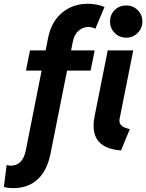

<svg xmlns="http://www.w3.org/2000/svg" viewBox="-81 -790 774 1018"><path d="M-10.7 207.5Q-20.5 207.5 -33.4 206.3Q-46.4 205.1 -60.5 201.2L-45.9 85Q-39.1 86.9 -33.9 87.6Q-28.8 88.4 -24.4 88.4Q8.3 88.4 28.1 67.4Q47.9 46.4 55.7 7.8L173.8 -587.9Q190.9 -675.3 248.3 -722.7Q305.7 -770 383.8 -770Q405.3 -770 428.2 -766.1Q451.2 -762.2 473.1 -752.9L424.3 -637.2Q416.5 -642.1 407.2 -644.5Q397.9 -647 388.2 -647Q359.4 -647 336.4 -627.7Q313.5 -608.4 305.7 -571.8L187 23.9Q169.4 113.8 118.9 160.6Q68.4 207.5 -10.7 207.5ZM56.6 -415.5 78.1 -522.9H420.9L399.4 -415.5ZM560.5 7.8Q499.5 2.9 465.1 -20Q430.7 -43 420.2 -82.3Q409.7 -121.6 420.9 -175.3L490.2 -522.9H625.5L553.7 -163.1Q549.3 -141.6 558.1 -130.1Q566.9 -118.7 581.3 -113.3Q595.7 -107.9 607.4 -105.5ZM588.4 -590.3Q551.8 -590.3 527.1 -615.2Q502.4 -640.1 502.4 -675.8Q502.4 -711.9 527.1 -736.6Q551.8 -761.2 587.9 -761.2Q624 -761.2 648.9 -736.6Q673.8 -711.9 673.8 -675.8Q673.8 -640.1 648.9 -615.2Q624 -590.3 588.4 -590.3Z"/></svg>

Font: Reddit Sans
Style: Bold Italic
Weight: 700
Italic angle: -11.25°
Designer: Stephen Hutchings
Version: Version 1.013